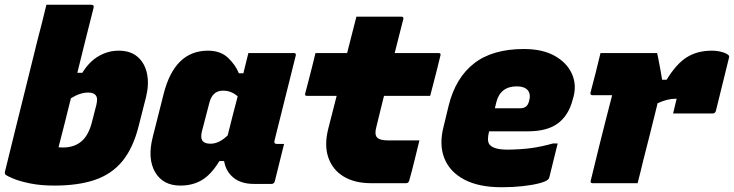

<svg xmlns="http://www.w3.org/2000/svg" viewBox="-30 -770 3085 807"><path d="M363 -736Q347 -672 329.5 -603Q312 -534 295 -464H316Q345 -511 384.5 -534Q424 -557 469 -557Q519 -557 549 -530.5Q579 -504 588 -460Q597 -416 584 -363L553 -241Q530 -149 485.5 -94Q441 -39 370.5 -14.5Q300 10 199 10Q141 10 97 1Q53 -8 26.5 -19Q0 -30 -7 -36Q-11 -40 -9 -49Q15 -147 37 -236Q59 -325 81.5 -415Q104 -505 128 -603Q138 -640 147 -676.5Q156 -713 165 -750H354Q367 -750 363 -736ZM341 -381Q307 -381 268 -357Q255 -304 242 -252.5Q229 -201 216 -151Q225 -150 234 -150Q282 -150 312.5 -176Q343 -202 357 -259L375 -329Q378 -342 378 -352Q378 -362 372 -370Q363 -381 341 -381Z M844 -557Q897 -557 928.5 -527Q960 -497 974 -462H993Q998 -482 1003 -503Q1008 -524 1014 -547H1205Q1216 -547 1213 -536Q1191 -447 1168 -356Q1145 -265 1124 -180Q1120 -165 1134 -165H1164Q1154 -126 1144.5 -86.5Q1135 -47 1125 -8Q1122 3 1111 3H1037Q983 3 951 -23.5Q919 -50 912 -93H892Q859 -38 820 -14Q781 10 728 10Q655 10 622 -46.5Q589 -103 612 -194L658 -376Q704 -557 844 -557ZM823 -176Q832 -166 855 -166Q891 -166 927 -201Q937 -241 947.5 -282.5Q958 -324 969 -365Q957 -376 941.5 -382.5Q926 -389 907 -389Q863 -389 850 -338L819 -219Q811 -189 823 -176Z M1296 -547H1429Q1433 -562 1436.5 -576.5Q1440 -591 1444 -606Q1450 -629 1456 -653Q1462 -677 1468 -700H1657Q1668 -700 1665 -689Q1656 -654 1647 -618.5Q1638 -583 1629 -547H1813Q1825 -547 1821 -536Q1816 -514 1808 -483Q1800 -452 1792 -420.5Q1784 -389 1778 -367H1584Q1576 -335 1568 -302.5Q1560 -270 1552 -237Q1543 -205 1555 -192Q1567 -180 1598 -180H1733Q1722 -137 1712 -95Q1702 -53 1690 -11Q1687 0 1677 0H1530Q1461 0 1414.5 -28Q1368 -56 1350 -108Q1332 -160 1350 -230Q1359 -264 1367.5 -298.5Q1376 -333 1385 -367H1261Q1249 -367 1253 -378Q1259 -400 1267 -431.5Q1275 -463 1283 -494Q1291 -525 1296 -547Z M2172 -564Q2250 -564 2301 -535.5Q2352 -507 2373 -461.5Q2394 -416 2381 -365L2377 -351Q2360 -285 2315 -251.5Q2270 -218 2188 -218H2026L2025 -215Q2021 -199 2021 -185Q2021 -171 2028 -162Q2045 -141 2105 -141Q2164 -142 2206 -148Q2248 -154 2294 -167H2314Q2305 -132 2296.5 -96Q2288 -60 2279 -25Q2278 -20 2274 -16Q2265 -7 2236 0.5Q2207 8 2166 12.5Q2125 17 2078 17Q1983 17 1922 -15Q1861 -47 1838 -104Q1815 -161 1834 -236L1856 -327Q1885 -443 1962.5 -503.5Q2040 -564 2172 -564ZM2142 -407Q2073 -407 2056 -340L2050 -315H2157Q2171 -315 2180.5 -322Q2190 -329 2194 -346Q2202 -374 2188 -391Q2174 -407 2142 -407Z M2494 -547H2732Q2732 -547 2736.5 -526Q2741 -505 2745.5 -478.5Q2750 -452 2753 -435H2772Q2813 -502 2857 -529.5Q2901 -557 2962 -557Q2984 -557 3004 -551.5Q3024 -546 3032 -538Q3035 -535 3035 -532.5Q3035 -530 3034 -527L2979 -304Q2976 -293 2965 -293H2799L2802 -305Q2805 -318 2808 -330Q2811 -342 2814 -355H2809Q2775 -355 2734 -336Q2719 -275 2704 -215Q2689 -155 2674 -97Q2668 -72 2662 -47.5Q2656 -23 2650 0H2461Q2450 0 2453 -11Q2457 -26 2467 -68Q2477 -110 2490.5 -164Q2504 -218 2518 -273Q2532 -328 2543 -370H2460Q2450 -370 2452 -381Q2463 -422 2473.5 -463.5Q2484 -505 2494 -547Z"/></svg>

Font: Recursive Mn Lnr St Blk
Style: Italic
Weight: 900
Italic angle: -15°
Monospace: yes
Version: Version 1.079;hotconv 1.0.112;makeotfexe 2.5.65598; ttfautoh